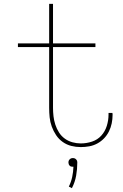

<svg xmlns="http://www.w3.org/2000/svg" viewBox="-20 -755 640 996"><path d="M399 8Q374 8 350 2Q326 -4 305.5 -18.5Q285 -33 271 -54Q257 -75 248.5 -98.5Q240 -122 237.5 -146.5Q235 -171 235 -196V-511H73V-530H235V-735H255V-530H475V-511H255V-196Q255 -174 257.5 -152Q260 -130 267 -108.5Q274 -87 286 -68Q298 -49 316 -36Q334 -23 355.5 -17Q377 -11 399 -11Q429 -11 457.5 -20.5Q486 -30 505.5 -51.5Q525 -73 534 -102Q543 -131 543 -160Q543 -162 543 -164Q543 -166 543 -169H563Q564 -166 564 -163.5Q564 -161 564 -159Q564 -137 559.5 -115Q555 -93 545 -73Q535 -53 519.5 -37Q504 -21 484.5 -10.5Q465 0 443 4Q421 8 399 8ZM353 221 337 213Q349 189 354.5 163Q360 137 361 110Q361 110 360 110Q359 110 358 110Q353 110 349 109Q345 108 341.5 104.5Q338 101 336.5 96.5Q335 92 335 88Q335 83 336.5 79Q338 75 341.5 71.5Q345 68 349 66.5Q353 65 358 65Q363 65 367 66.5Q371 68 374.5 71.5Q378 75 379.5 79Q381 83 381 88Q381 122 375 156Q369 190 353 221Z"/></svg>

Font: Iosevka Curly Thin Extended
Style: Regular
Weight: 100
Width: 7
Monospace: yes
Designer: Belleve Invis
Foundry: Belleve Invis
Version: Version 11.1.0; ttfautohint (v1.8.3)